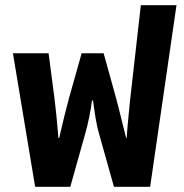

<svg xmlns="http://www.w3.org/2000/svg" viewBox="-20 -723 711 743"><path d="M116 0H252L309 -203C324 -256 330 -292 336 -334H340C346 -292 350 -252 364 -203L421 0H561L663 -703H525L484 -341C481 -308 475 -257 470 -189H468C453 -247 441 -301 429 -344L381 -517H296L247 -343C235 -298 222 -247 209 -189H206C201 -254 194 -317 191 -341L168 -517H30Z"/></svg>

Font: Noto Sans Thai UI SemCond
Style: Bold
Weight: 700
Width: 4
Designer: Monotype Design Team
Foundry: Monotype Imaging Inc.
Version: Version 2.000